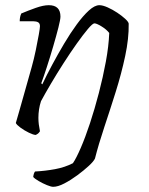

<svg xmlns="http://www.w3.org/2000/svg" viewBox="-20 -520 574 740"><path d="M41 -46Q45 -59 54 -91Q63 -123 75.5 -167Q88 -211 102 -261Q111 -293 118 -327Q125 -361 129.5 -386.5Q134 -412 134 -419Q134 -430 127 -434Q120 -438 109 -438H56Q56 -455 62 -468Q88 -479 117.5 -489.5Q147 -500 168 -500Q213 -500 213 -456Q213 -445 205 -413.5Q197 -382 185 -341Q173 -300 160.5 -261.5Q148 -223 139 -199L143 -195Q159 -229 181 -270Q203 -311 227 -351.5Q251 -392 275.5 -425.5Q300 -459 322.5 -479.5Q345 -500 363 -500Q376 -500 395 -491.5Q414 -483 432 -471Q450 -459 462.5 -447.5Q475 -436 476 -429Q477 -372 462.5 -304Q448 -236 426 -166Q404 -96 382 -30Q360 36 346 91Q341 102 322 119.5Q303 137 278 155.5Q253 174 228 187Q203 200 185 200Q177 200 161 193.5Q145 187 129.5 178Q114 169 108 162Q110 147 115 141Q154 139 192 132Q230 125 261 109Q274 90 291.5 49.5Q309 9 327 -45.5Q345 -100 361 -161.5Q377 -223 388 -282.5Q399 -342 401 -393Q390 -407 371 -418.5Q352 -430 344 -430Q337 -430 318.5 -408Q300 -386 275.5 -351.5Q251 -317 225 -276.5Q199 -236 176 -197Q153 -158 138 -130Q133 -115 130.5 -98.5Q128 -82 128 -66Q128 -53 129.5 -41Q131 -29 134 -14Q132 -11 129 -7.5Q126 -4 118 0Q109 0 91.5 -8.5Q74 -17 59 -28Q44 -39 41 -46Z"/></svg>

Font: Texturina Extralight
Style: Italic
Weight: 200
Italic angle: -11°
Designer: Guillermo Torres Carreño
Foundry: Omnibus-Type
Version: Version 1.002; ttfautohint (v1.8.3)